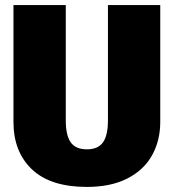

<svg xmlns="http://www.w3.org/2000/svg" viewBox="-20 -716 684 756"><path d="M611 -236Q611 -163 579 -105Q547 -47 482 -13.5Q417 20 322 20Q179 20 106 -49Q33 -118 33 -236V-696H239V-242Q239 -183 258.5 -155.5Q278 -128 322 -128Q366 -128 385.5 -155.5Q405 -183 405 -242V-696H611Z"/></svg>

Font: FiraGO Heavy
Style: Regular
Weight: 900
Designer: bBox Type
Foundry: bBox Type GmbH
Version: Version 1.001